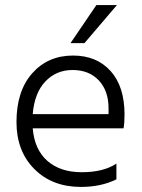

<svg xmlns="http://www.w3.org/2000/svg" viewBox="-20 -732 559 757"><path d="M439 -25Q379 5 299 5Q186 5 115.5 -65.5Q45 -136 45 -251Q45 -373 107 -443Q169 -513 268 -513Q361 -513 416 -452Q471 -391 471 -280Q471 -246 467 -226H109Q116 -142 167 -97.5Q218 -53 302 -53Q388 -53 439 -87ZM266 -456Q202 -456 159 -411Q116 -366 109 -282H408V-305Q408 -374 369.5 -415Q331 -456 266 -456ZM313 -562H258L360 -712H441Z"/></svg>

Font: Hind Madurai Light
Style: Regular
Weight: 300
Designer: Jyotish Sonowal
Foundry: Indian Type Foundry
Version: Version 1.001;PS 1.0;hotconv 1.0.86;makeotf.lib2.5.63406; tt